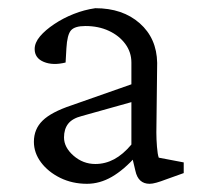

<svg xmlns="http://www.w3.org/2000/svg" viewBox="-20 -445 498 473"><path d="M194.3 7.8Q158.2 7.8 128.4 -6.8Q98.6 -21.5 81.1 -44.9Q63.5 -68.4 63.5 -95.7Q63.5 -127 85 -147.9Q106.4 -168.9 156.2 -185.5L303.7 -237.3V-291Q303.7 -316.4 288.6 -336.9Q273.4 -357.4 248 -369.1Q222.7 -380.9 190.4 -380.9Q164.1 -380.9 154.8 -370.1Q145.5 -359.4 143.6 -326.2L141.6 -291Q110.4 -283.2 87.9 -292.5Q65.4 -301.8 65.4 -324.2Q65.4 -339.8 78.6 -355.5Q91.8 -371.1 113.8 -385.7Q135.7 -400.4 161.6 -410.6Q187.5 -420.9 214.8 -424.8Q282.2 -424.8 324.2 -387.7Q366.2 -350.6 367.2 -290L365.2 -118.2Q365.2 -102.5 366.7 -83.5Q368.2 -64.5 371.1 -56.6L432.6 -44.9V-18.6L388.7 -2.9Q376 2 365.7 4.9Q355.5 7.8 348.6 7.8Q320.3 7.8 313.5 -24.4L304.7 -61.5L317.4 -62.5Q285.2 -26.4 255.4 -9.3Q225.6 7.8 194.3 7.8ZM214.8 -41Q239.3 -41 261.2 -52.7Q283.2 -64.5 303.7 -88.9V-193.4L181.6 -159.2Q158.2 -153.3 147.9 -140.1Q137.7 -127 137.7 -106.4Q137.7 -82 161.1 -61.5Q184.6 -41 214.8 -41Z"/></svg>

Font: Crimson Pro Light
Style: Regular
Weight: 300
Designer: Jacques Le Bailly
Foundry: Baron von Fonthausen
Version: Version 1.003